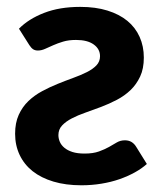

<svg xmlns="http://www.w3.org/2000/svg" viewBox="-20 -544 482 572"><path d="M417.5 -55.5Q402.5 -42 381.8 -30.5Q361 -19 336 -10.2Q311 -1.5 282.2 3.2Q253.5 8 222.5 8Q176 8 139.2 -3Q102.5 -14 77.2 -34Q52 -54 38.5 -82.5Q25 -111 25 -145.5Q25 -178 35.8 -201.8Q46.5 -225.5 64.5 -242.8Q82.5 -260 105.2 -272.2Q128 -284.5 151.5 -294Q175 -303.5 197.8 -311.8Q220.5 -320 238.5 -329Q256.5 -338 267.2 -349.2Q278 -360.5 278 -376.5Q278 -398 259.2 -411.5Q240.5 -425 206.5 -425Q184.5 -425 168 -420Q151.5 -415 138.5 -409.2Q125.5 -403.5 114.5 -398.5Q103.5 -393.5 93 -393.5Q84.5 -393.5 78.8 -397.2Q73 -401 67.5 -409.5L36.5 -458.5Q65 -487.5 111.2 -505.5Q157.5 -523.5 219 -523.5Q265 -523.5 300.2 -512.5Q335.5 -501.5 359.5 -481.8Q383.5 -462 396 -434Q408.5 -406 408.5 -372.5Q408.5 -339.5 397.5 -316Q386.5 -292.5 368.8 -275.5Q351 -258.5 328 -246.5Q305 -234.5 281.2 -225.5Q257.5 -216.5 234.5 -208.5Q211.5 -200.5 193.8 -191.2Q176 -182 165 -170.2Q154 -158.5 154 -141.5Q154 -131.5 158.2 -121.5Q162.5 -111.5 171.8 -103.8Q181 -96 195.8 -91.2Q210.5 -86.5 232 -86.5Q257.5 -86.5 274.8 -92.8Q292 -99 304.8 -106.2Q317.5 -113.5 328.2 -119.8Q339 -126 352 -126Q363.5 -126 371.8 -121Q380 -116 385.5 -107L417.5 -55.5Z"/></svg>

Font: Lato Heavy
Style: Regular
Weight: 800
Designer: Lukasz Dziedzic
Foundry: tyPoland Lukasz Dziedzic
Version: Version 2.007; 2014-02-27